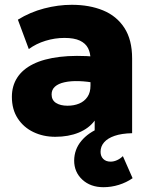

<svg xmlns="http://www.w3.org/2000/svg" viewBox="-20 -555 629 800"><path d="M411 225Q357 225 323 193.5Q289 162 289 114Q289.5 67.5 318.8 32.2Q348 -3 400.2 -23.8Q452.5 -44.5 521 -47L530.5 0Q486.5 1 457.5 11Q428.5 21 413.8 38Q399 55 399 77.5Q399 96 410.2 107.2Q421.5 118.5 441 118.5Q454.5 118.5 468 112.2Q481.5 106 492 95.5L532.5 187.5Q506.5 205.5 475.2 215.2Q444 225 411 225ZM210.5 15Q160 15 119 -4.8Q78 -24.5 53.8 -61.8Q29.5 -99 29.5 -151.5Q29.5 -197 51.8 -231.5Q74 -266 118.2 -288Q162.5 -310 228.8 -318Q295 -326 383 -318.5L384 -208Q343 -216 308.5 -217Q274 -218 248.5 -212.2Q223 -206.5 209 -194Q195 -181.5 195 -161.5Q195 -138 213.2 -126.2Q231.5 -114.5 261.5 -114.5Q288.5 -114.5 310 -123.5Q331.5 -132.5 344.2 -151Q357 -169.5 357 -198V-309Q357 -334.5 346.8 -354.5Q336.5 -374.5 312.8 -385.8Q289 -397 248.5 -397Q208.5 -397 169.5 -385Q130.5 -373 100 -350.5L54.5 -473Q105.5 -504.5 164 -519.8Q222.5 -535 279 -535Q352.5 -535 409.2 -511.8Q466 -488.5 498.2 -439Q530.5 -389.5 530.5 -311.5V0H374.5V-52.5Q350.5 -20 308 -2.5Q265.5 15 210.5 15Z"/></svg>

Font: Geologica Roman ExtraBold
Style: Regular
Weight: 800
Designer: Sindre Bremnes, Frode Helland
Foundry: Monokrom Skriftforlag AS
Version: Version 1.010;gftools[0.9.28]